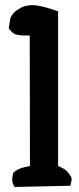

<svg xmlns="http://www.w3.org/2000/svg" viewBox="-20 -744 314 760"><path d="M210 -699.2V-86.9Q210.9 -86.9 224.6 -80.1Q238.3 -73.2 244.6 -66.9Q251 -60.5 258.8 -47.9Q263.7 -42 263.7 -33.2Q263.7 -31.2 258.8 -8.8L38.1 -3.9Q28.3 -17.6 28.3 -33.2Q28.3 -42 32.2 -59.6Q40 -67.4 49.3 -72.3Q58.6 -77.1 64.5 -79.1Q70.3 -81.1 82.5 -83.5Q94.7 -85.9 98.6 -86.9L97.7 -603.5H85H79.1Q54.7 -603.5 41 -608.4Q27.3 -613.3 14.6 -631.8L20.5 -669.9Q24.4 -680.7 31.2 -689Q38.1 -697.3 43.5 -701.2Q48.8 -705.1 63.5 -713.9Q84 -723.6 108.4 -723.6Q141.6 -723.6 210 -699.2Z"/></svg>

Font: LPEducational
Style: Medium
Weight: 500
Designer: Based on Essays1743, by John Stracke, which says:

Based on the typeface in a 1743 English translation of the essays of 
Version: Version 001.204